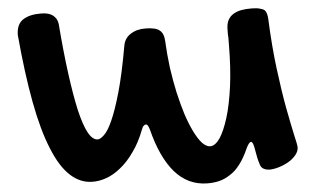

<svg xmlns="http://www.w3.org/2000/svg" viewBox="-20 -408 750 463"><path d="M624 -374.5Q622.1 -379.9 618.2 -383.3Q613.8 -386.2 606.4 -387.2Q599.1 -388.7 586.9 -387.7Q573.7 -386.7 562.5 -383.8Q551.8 -380.9 543.5 -375Q535.2 -369.1 531.2 -359.4Q527.3 -349.6 528.8 -335Q529.3 -325.2 530.8 -316.4Q531.7 -307.6 532.2 -298.3Q536.6 -244.1 534.7 -200.2Q532.7 -155.8 525.9 -124Q519 -92.3 509.3 -74.2Q499 -56.2 486.8 -55.2Q477.5 -54.7 466.8 -64Q456.5 -73.7 445.8 -91.3Q435.1 -108.9 424.8 -132.8Q415 -156.7 405.8 -185.1Q397 -213.4 389.6 -245.1Q382.8 -276.4 378.4 -308.6Q376 -327.1 365.7 -334Q356 -341.3 331.1 -339.4Q309.6 -337.9 295.4 -326.7Q281.2 -315.9 279.8 -297.4Q273.9 -230 265.6 -186.5Q257.3 -143.1 248.5 -117.7Q239.7 -92.3 231 -82.5Q222.2 -72.3 215.8 -71.8Q203.1 -70.8 190.9 -89.4Q179.2 -107.4 167.5 -143.1Q156.2 -178.7 144.5 -231Q132.8 -283.2 121.6 -350.1Q119.1 -362.8 108.4 -370.1Q97.7 -377 79.6 -375.5Q51.8 -373.5 36.6 -361.8Q21 -350.1 22.9 -323.7Q39.6 -230 58.6 -162.1Q77.6 -94.2 100.1 -50.8Q122.1 -7.3 147.9 12.7Q173.8 32.7 203.1 30.3Q219.2 29.3 236.3 21.5Q253.4 13.7 269 -1.5Q285.2 -16.6 298.8 -40Q313 -63 322.3 -95.7Q324.2 -102.5 326.7 -105Q329.1 -107.4 331.5 -107.9Q334 -107.9 335.9 -106Q337.9 -104 341.3 -96.2Q364.3 -29.3 398.9 4.4Q433.6 37.6 479.5 34.2Q494.6 33.2 507.8 28.8Q521.5 24.4 533.7 14.6Q546.4 5.4 556.2 -10.3Q566.4 -25.9 574.2 -48.8Q580.1 -65.4 585.4 -65.9Q590.3 -65.9 594.7 -48.3Q597.7 -36.1 600.6 -26.9Q603.5 -18.1 606.9 -10.3Q609.9 -3.4 616.2 -1Q622.1 1.5 630.4 1Q640.6 0 652.8 -4.9Q665 -9.8 675.3 -17.1Q685.5 -24.4 691.9 -33.7Q698.2 -43 697.8 -52.2Q697.3 -58.6 689 -83.5Q681.2 -108.4 669.9 -148.4Q658.7 -189 647 -243.2Q635.3 -297.4 627 -361.8Q626 -369.1 624 -374.5Z"/></svg>

Font: Gochi Hand Cyrillic
Style: Regular
Weight: 400
Designer: Juan Pablo del Peral; Denis Ignatov
Foundry: Juan Pablo del Peral; Denis Ignatov
Version: Version 1.00 June 29, 2018, initial release